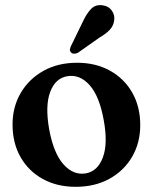

<svg xmlns="http://www.w3.org/2000/svg" viewBox="-20 -711 591 742"><path d="M278 -468.5Q350 -468.5 405.2 -437.8Q460.5 -407 491.2 -352.8Q522 -298.5 522 -227.5Q522 -159 490.5 -105Q459 -51 402.8 -20Q346.5 11 272.5 11Q200 11 145 -19.5Q90 -50 59.2 -104.2Q28.5 -158.5 28.5 -229.5Q28.5 -298 60.2 -352Q92 -406 148 -437.2Q204 -468.5 278 -468.5ZM311.5 -41Q357.5 -49 377.5 -102.5Q397.5 -156 381 -246Q364.5 -339 326.5 -381.8Q288.5 -424.5 240 -416.5Q193.5 -408.5 173.8 -355.2Q154 -302 170 -211.5Q187 -119 225.2 -76Q263.5 -33 311.5 -41ZM300 -627Q314.5 -658.5 332 -676.5Q349.5 -694.5 376.5 -690.5Q400 -687.5 412 -670.2Q424 -653 421.5 -633.5Q419 -612 404.8 -596.5Q390.5 -581 365.5 -566.5L281 -507Q274 -503.5 266.5 -503.5Q259 -503.5 254.5 -508.5Q249 -514 250.2 -520.8Q251.5 -527.5 255 -534.5Z"/></svg>

Font: Fraunces 72pt Soft SemiBold
Style: Regular
Weight: 600
Version: Version 1.000;[b76b70a41]